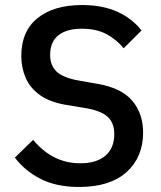

<svg xmlns="http://www.w3.org/2000/svg" viewBox="-20 -730 640 762"><path d="M294 12Q203.5 12 140.8 -20.2Q78 -52.5 39 -104.5L111.5 -175Q189 -82 298 -82Q363.5 -82 398.5 -112.2Q433.5 -142.5 433.5 -197.5Q433.5 -242 407.5 -266.2Q381.5 -290.5 319.5 -301L243.5 -313.5Q178 -324.5 138.8 -352.5Q99.5 -380.5 82 -420.8Q64.5 -461 64.5 -508Q64.5 -606 129 -658Q193.5 -710 305.5 -710Q387.5 -710 446.5 -683Q505.5 -656 541.5 -609L471 -538.5Q442 -573.5 402.2 -594.8Q362.5 -616 305.5 -616Q244 -616 211.5 -589.8Q179 -563.5 179 -512Q179 -470.5 204.8 -445.8Q230.5 -421 294.5 -410L368.5 -397Q463 -380.5 505.5 -329.5Q548 -278.5 548 -204Q548 -106.5 482.5 -47.2Q417 12 294 12Z"/></svg>

Font: Lilex Medium
Style: Regular
Weight: 500
Designer: Mike Abbink, Paul van der Laan, Pieter van Rosmalen, Mikhael Khrustik
Foundry: Mikhael Khrustik
Version: Version 1.100